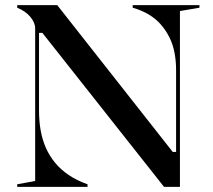

<svg xmlns="http://www.w3.org/2000/svg" viewBox="-20 -728 828 748"><path d="M47 0V-10L117 -23V-617Q117 -640 98 -662.5Q79 -685 47 -698V-708H203L653 -136H666V-455Q666 -490 660 -522Q654 -554 640.5 -581.5Q627 -609 607 -632Q587 -655 559.5 -671.5Q532 -688 497 -698V-708H757V-698L681 -685V0H619L145 -600H132V-298Q132 -256 138.5 -219.5Q145 -183 159 -151.5Q173 -120 195 -93.5Q217 -67 248 -46Q279 -25 321 -10V0Z"/></svg>

Font: Kalnia
Style: Regular
Weight: 400
Designer: Frida Medrano
Foundry: Frida Medrano
Version: Version 1.105